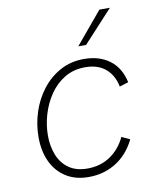

<svg xmlns="http://www.w3.org/2000/svg" viewBox="-80 -760 676 828"><g transform="rotate(-10 257.5 -345.5)"><path d="M242 6Q184 6 142.5 -20.5Q101 -47 79.5 -93.5Q58 -140 58 -200Q58 -256 75 -309Q92 -362 125 -405Q158 -448 204.5 -473.5Q251 -499 309 -499Q376 -499 421 -465.5Q466 -432 480 -367L441 -355Q431 -406 397 -434.5Q363 -463 308 -463Q257 -463 218 -439.5Q179 -416 152.5 -377Q126 -338 112.5 -292Q99 -246 99 -200Q99 -153 114.5 -114.5Q130 -76 162 -53.5Q194 -31 243 -31Q300 -31 343 -60Q386 -89 410 -140L446 -123Q414 -59 361 -26.5Q308 6 242 6ZM295 -557 412 -697H458L329 -557Z"/></g></svg>

Font: Hanken Grotesk ExtraLight
Style: Italic
Weight: 250
Italic angle: -8°
Designer: Alfredo Marco Pradil
Foundry: Hanken Design Co.
Version: Version 3.013